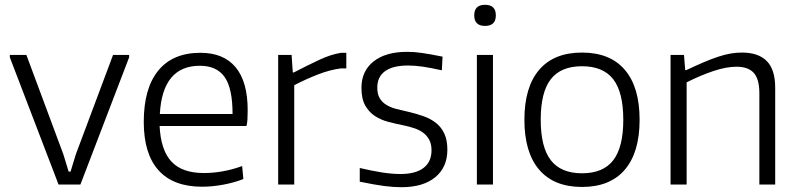

<svg xmlns="http://www.w3.org/2000/svg" viewBox="-20 -769 3326 800"><path d="M21 -530V-540H90L244 -126L266 -54H274L296 -126L451 -540H518V-530L315 0H224Z M822 9Q702 9 640.5 -59.5Q579 -128 579 -261Q579 -401 639.5 -475Q700 -549 815 -549Q912 -549 962 -488.5Q1012 -428 1012 -310Q1012 -287 1011 -271Q1010 -255 1007 -244H645Q650 -143 694.5 -95.5Q739 -48 830 -48Q867 -48 907 -55Q947 -62 989 -77L994 -23Q956 -8 910 0.5Q864 9 822 9ZM813 -495Q657 -495 646 -294H949Q949 -401 916 -448Q883 -495 813 -495Z M1139 -540H1195L1200 -467H1204Q1264 -498 1311 -520Q1358 -542 1401 -549H1423V-484H1400Q1354 -478 1304 -458.5Q1254 -439 1206 -414V0H1139Z M1653 11Q1619 11 1580.5 6Q1542 1 1479 -12V-69Q1526 -58 1568.5 -51Q1611 -44 1649 -44Q1712 -44 1745 -69.5Q1778 -95 1778 -143Q1778 -168 1769 -185.5Q1760 -203 1744.5 -215Q1729 -227 1707 -234.5Q1685 -242 1660 -247Q1630 -253 1599 -261Q1568 -269 1543 -285Q1518 -301 1502 -329Q1486 -357 1486 -403Q1486 -473 1536.5 -513Q1587 -553 1676 -553Q1691 -553 1705.5 -552Q1720 -551 1737 -548.5Q1754 -546 1774.5 -542.5Q1795 -539 1824 -533L1821 -476Q1772 -487 1740 -491.5Q1708 -496 1680 -496Q1617 -496 1584.5 -472.5Q1552 -449 1552 -404Q1552 -377 1562 -360Q1572 -343 1590 -332Q1608 -321 1631.5 -315Q1655 -309 1682 -303Q1716 -295 1745.5 -284.5Q1775 -274 1797 -256.5Q1819 -239 1831.5 -212Q1844 -185 1844 -145Q1844 -72 1793.5 -30.5Q1743 11 1653 11Z M2001 -661Q1956 -661 1956 -705Q1956 -749 2001 -749Q2046 -749 2046 -705Q2046 -661 2001 -661ZM1967 -540H2034V0H1967Z M2405 10Q2288 10 2226.5 -62Q2165 -134 2165 -270Q2165 -406 2226.5 -478Q2288 -550 2405 -550Q2522 -550 2583.5 -478Q2645 -406 2645 -270Q2645 -134 2583.5 -62Q2522 10 2405 10ZM2405 -47Q2493 -47 2535 -101Q2577 -155 2577 -270Q2577 -385 2535 -439Q2493 -493 2405 -493Q2317 -493 2275 -439Q2233 -385 2233 -270Q2233 -156 2275 -101.5Q2317 -47 2405 -47Z M2774 -540H2830L2835 -477H2840Q2880 -496 2913 -510Q2946 -524 2973.5 -533Q3001 -542 3024.5 -546Q3048 -550 3071 -550Q3140 -550 3175 -514.5Q3210 -479 3210 -403V0H3144V-380Q3144 -440 3120.5 -465.5Q3097 -491 3049 -491Q3007 -491 2954 -473.5Q2901 -456 2841 -426V0H2774Z"/></svg>

Font: Encode Sans Normal
Style: Light
Weight: 300
Designer: Pablo Impallari, Andres Torresi
Foundry: Pablo Impallari, Andres Torresi
Version: Version 1.000; ttfautohint (v1.00) -l 8 -r 50 -G 200 -x 14 -